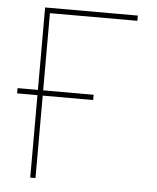

<svg xmlns="http://www.w3.org/2000/svg" viewBox="-52 -773 667 818"><g transform="rotate(5 281.0 -364.0)"><path d="M504.4 -727.5V-705.1H130.4V0H107.9V-727.5ZM21 -352.5V-375H346.2V-352.5Z"/></g></svg>

Font: Inter 17pt Thin
Style: Regular
Weight: 250
Version: Version 4.001;git-66647c0bb